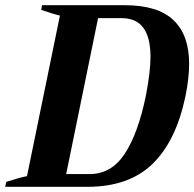

<svg xmlns="http://www.w3.org/2000/svg" viewBox="-38 -720 749 740"><path d="M-14 -19Q42 -37 66 -41L193 -660Q170 -665 121 -682L124 -700H442Q570 -700 630.5 -642.5Q691 -585 691 -474Q691 -420 677 -350Q641 -177 550 -88.5Q459 0 299 0H-18ZM307 -49Q391 -49 442.5 -127Q494 -205 524 -350Q542 -443 542 -501Q542 -650 432 -650H340L217 -49Z"/></svg>

Font: Trirong
Style: Bold Italic
Weight: 700
Italic angle: -12°
Designer: Katatrad Team
Foundry: CadsonDemak
Version: Version 1.001